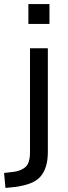

<svg xmlns="http://www.w3.org/2000/svg" viewBox="-67 -734 335 947"><path d="M73 -616V-714H177V-616ZM-40 193 -47 119 -2 114Q37 109 59 89.5Q81 70 81 16V-496H169V15Q169 55 160 85.5Q151 116 132.5 137Q114 158 83 170Q52 182 9 188Z"/></svg>

Font: Nunito Sans 7pt SemiCondensed
Style: Regular
Weight: 400
Width: 4
Designer: Vernon Adams
Foundry: Vernon Adams
Version: Version 3.101;gftools[0.9.27]